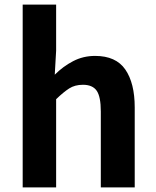

<svg xmlns="http://www.w3.org/2000/svg" viewBox="-20 -818 680 838"><path d="M79 -798H225V-597L219 -492Q255 -528 299 -551Q343 -574 395 -574Q486 -574 527 -514.5Q568 -455 568 -349V0H420V-331Q420 -396 402 -422Q384 -448 342 -448Q307 -448 282 -432Q257 -416 225 -385V0H79Z"/></svg>

Font: Kinto Sans
Style: Bold
Weight: 700
Designer: Authors: Ryoko NISHIZUKA  (kana & ideographs); Paul D. Hunt (Latin, Greek & Cyrillic); Wenlong ZHANG  (bopomofo); Sandol
Foundry: Adobe Systems Incorporated, ookami Inc.
Version: Version 0.001